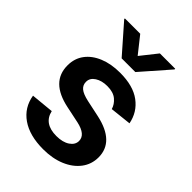

<svg xmlns="http://www.w3.org/2000/svg" viewBox="-224 -877 996 996"><g transform="rotate(45 274.5 -379.0)"><path d="M275.9 10.7Q175.4 10.7 114.7 -31.6Q54 -73.9 41.9 -148.8L167.3 -160.9Q183.9 -86.3 275.6 -86.3Q321.4 -86.3 349.3 -104.9Q377.1 -123.6 377.1 -151.6Q377.1 -197.4 303.6 -213.8L210.6 -233.3Q57.2 -265.3 57.2 -386V-387.1Q57.2 -437.5 84.9 -474.6Q112.6 -511.7 162.3 -532.1Q212 -552.6 277.7 -552.6Q373.6 -552.6 428.8 -511.5Q484 -470.5 497.2 -401.3L380 -388.5Q372.5 -415.5 348.2 -436.1Q323.9 -456.7 279.5 -456.7Q239.3 -456.7 212.4 -439.5Q185.4 -422.2 185.4 -394.9V-393.1Q185.4 -370 203.1 -355.1Q220.9 -340.2 262.4 -331L355.5 -311.1Q508.5 -277.7 508.9 -163.4Q508.9 -111.9 479 -72.6Q449.2 -33.4 396.7 -11.4Q344.1 10.7 275.9 10.7ZM330.6 -610.8H230.1L95.5 -764.2V-769.2H208.1L280.2 -678.3L352.3 -769.2H464.8V-764.2Z"/></g></svg>

Font: Linik Sans SemiBold
Style: Regular
Weight: 600
Designer: Rasmus Andersson (font), Cristiano Sobral (main changes)
Foundry: rsms
Version: Version 3.018;June 1, 2022;FontCreator 14.0.0.2814 64-bit; t